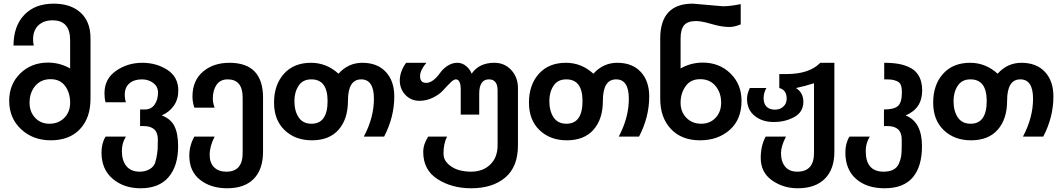

<svg xmlns="http://www.w3.org/2000/svg" viewBox="-20 -760 5756 1040"><path d="M271 -740.2Q363.3 -740.2 416.7 -691.4Q470.2 -642.6 470.2 -553.2V-224.1Q470.2 -121.1 413.1 -60.5Q356 0 254.9 0Q158.7 0 94.2 -60.1Q29.8 -120.1 29.8 -213.9Q29.8 -303.7 89.8 -362.3Q149.9 -420.9 240.2 -420.9Q303.7 -420.9 359.9 -389.2V-542Q359.9 -649.9 265.1 -649.9Q216.3 -649.9 187.7 -622.6Q159.2 -595.2 159.2 -546.9Q159.2 -526.4 163.1 -513.2H53.2Q53.2 -617.7 111.1 -679Q168.9 -740.2 271 -740.2ZM248 -89.8Q296.9 -89.8 328.4 -121.8Q359.9 -153.8 359.9 -203.1Q359.9 -256.8 333 -293.9Q306.2 -331.1 253.9 -331.1Q201.7 -331.1 170.9 -294.7Q140.1 -258.3 140.1 -203.1Q140.1 -154.3 170.2 -122.1Q200.2 -89.8 248 -89.8Z M640.1 58.1Q640.1 109.4 664.6 139.6Q689 169.9 736.8 169.9Q762.2 169.9 783 160.2Q803.7 150.4 814 134.8Q821.3 124 826.7 97.4Q832 70.8 834 47.9Q835 35.6 835 -4.9Q835 -77.1 757.8 -77.1H738.8V-167H764.2Q798.8 -167 817.4 -193.4Q835.9 -219.7 835.9 -258.8Q835.9 -291 810.1 -310.5Q784.2 -330.1 749 -330.1Q706.5 -330.1 681.2 -308.6Q655.8 -287.1 655.8 -247.1Q655.8 -224.1 662.1 -206.1H551.8Q545.9 -225.6 545.9 -254.9Q545.9 -332.5 607.9 -376Q670.4 -419.9 751 -419.9Q827.1 -419.9 886.2 -381.8Q945.8 -343.3 945.8 -270Q945.8 -221.2 920.9 -186.5Q896 -151.9 856 -134.8Q904.8 -116.7 924.8 -76.7Q944.8 -36.6 944.8 32.2Q944.8 138.7 893.3 199.2Q841.8 259.8 741.2 259.8Q650.4 259.8 589.8 208Q529.8 156.7 529.8 65.9Q529.8 16.1 551.8 -20H662.1Q640.1 14.6 640.1 58.1Z M1213.4 -330.1Q1173.3 -330.1 1153.1 -300.8Q1132.8 -271.5 1132.8 -226.1Q1132.8 -202.6 1142.6 -176.8H1032.7Q1022.5 -208 1022.5 -236.8Q1022.5 -323.7 1079.6 -372.1Q1136.2 -419.9 1222.7 -419.9Q1404.8 -419.9 1404.8 -231V62Q1404.8 157.2 1354.7 208.5Q1304.7 259.8 1210.4 259.8Q1121.6 259.8 1063.5 213.9Q1005.4 168 1005.4 83Q1005.4 28.8 1032.7 -20H1142.6Q1115.7 32.2 1115.7 79.1Q1115.7 121.6 1139.6 145.8Q1163.6 169.9 1206.5 169.9Q1294.4 169.9 1294.4 68.8V-231Q1294.4 -330.1 1213.4 -330.1Z M1942.4 -419.9Q2023.9 -419.9 2069.8 -370.6Q2115.7 -321.3 2115.7 -237.8Q2115.7 -125.5 2060.5 -20H1950.7Q2005.4 -123 2005.4 -225.1Q2005.4 -330.1 1936.5 -330.1Q1864.7 -330.1 1864.7 -213.9Q1864.7 -115.2 1814.2 -57.6Q1763.7 0 1669.4 0Q1578.1 0 1520.5 -56.2Q1464.4 -110.8 1464.4 -204.1Q1464.4 -300.3 1517.8 -360.1Q1571.3 -419.9 1664.6 -419.9Q1748.5 -419.9 1813.5 -360.8Q1866.7 -419.9 1942.4 -419.9ZM1574.7 -212.9Q1574.7 -158.7 1597.7 -124.3Q1620.6 -89.8 1667.5 -89.8Q1754.4 -89.8 1754.4 -212.9Q1754.4 -330.1 1666.5 -330.1Q1620.1 -330.1 1597.7 -295.9Q1574.7 -261.2 1574.7 -212.9Z M2657.7 -419.9Q2713.4 -419.9 2749.5 -380.4Q2785.6 -340.8 2785.6 -283.2V26.9Q2785.6 143.1 2717.3 201.2Q2648.4 259.8 2531.7 259.8Q2427.2 259.8 2349.6 210Q2272.5 160.6 2272.5 63Q2272.5 21.5 2299.3 -20H2401.4Q2382.3 17.6 2382.3 71.8Q2382.3 105 2407.5 128.4Q2432.6 151.9 2465.3 161.1Q2497.1 169.9 2530.3 169.9Q2596.2 169.9 2635.7 131.1Q2675.3 92.3 2675.3 26.9V-270Q2675.3 -330.1 2628.4 -330.1Q2575.7 -330.1 2575.7 -252V-139.2H2475.6V-274.9Q2475.6 -330.1 2448.7 -330.1Q2437.5 -330.1 2419.4 -312Q2394.5 -287.1 2381.3 -272Q2360.8 -248.5 2325.4 -231.2Q2290 -213.9 2252.4 -213.9Q2206.5 -213.9 2176 -245.8Q2145.5 -277.8 2145.5 -324.2Q2145.5 -372.1 2179.7 -419.9H2289.6Q2255.4 -379.9 2255.4 -347.2Q2255.4 -311 2288.6 -311Q2325.2 -311 2364.7 -366.2Q2379.9 -387.7 2404.5 -403.8Q2429.2 -419.9 2457.5 -419.9Q2483.4 -419.9 2504.9 -402.1Q2526.4 -384.3 2534.7 -360.8Q2575.2 -419.9 2657.7 -419.9Z M3323.2 -419.9Q3404.8 -419.9 3450.7 -370.6Q3496.6 -321.3 3496.6 -237.8Q3496.6 -125.5 3441.4 -20H3331.5Q3386.2 -123 3386.2 -225.1Q3386.2 -330.1 3317.4 -330.1Q3245.6 -330.1 3245.6 -213.9Q3245.6 -115.2 3195.1 -57.6Q3144.5 0 3050.3 0Q2959 0 2901.4 -56.2Q2845.2 -110.8 2845.2 -204.1Q2845.2 -300.3 2898.7 -360.1Q2952.1 -419.9 3045.4 -419.9Q3129.4 -419.9 3194.3 -360.8Q3247.6 -419.9 3323.2 -419.9ZM2955.6 -212.9Q2955.6 -158.7 2978.5 -124.3Q3001.5 -89.8 3048.3 -89.8Q3135.3 -89.8 3135.3 -212.9Q3135.3 -330.1 3047.4 -330.1Q3001 -330.1 2978.5 -295.9Q2955.6 -261.2 2955.6 -212.9Z M3771.5 0Q3671.9 0 3614 -61.5Q3556.2 -123 3556.2 -225.1V-550.8Q3556.2 -740.2 3732.4 -740.2L3895.5 -726.1Q3936.5 -726.1 3992.2 -737.8V-627.9Q3957 -613.8 3931.2 -613.8Q3889.2 -613.8 3834.5 -629.9Q3779.8 -646 3750.5 -646Q3704.6 -646 3685.5 -623.3Q3666.5 -600.6 3666.5 -551.8V-389.2Q3722.7 -420.9 3786.1 -420.9Q3876.5 -420.9 3936.5 -362.3Q3996.6 -303.7 3996.6 -213.9Q3996.6 -114.3 3934.6 -58.1Q3870.6 0 3771.5 0ZM3778.3 -89.8Q3826.2 -89.8 3856.2 -122.1Q3886.2 -154.3 3886.2 -203.1Q3886.2 -258.3 3855.5 -294.7Q3824.7 -331.1 3772.5 -331.1Q3721.2 -331.1 3694.3 -293.9Q3666.5 -255.4 3666.5 -203.1Q3666.5 -153.8 3698 -121.8Q3729.5 -89.8 3778.3 -89.8Z M4178.2 -166Q4205.1 -166 4223.1 -182.6Q4241.2 -199.2 4241.2 -225.1Q4241.2 -272.9 4201.2 -283.2V-358.9H4241.2Q4363.8 -358.9 4423.3 -419.9H4499.5V62Q4499.5 156.7 4447.8 208.3Q4396 259.8 4301.3 259.8Q4221.2 259.8 4160.2 215.8Q4100.6 172.9 4100.6 95.2Q4100.6 29.3 4127.4 -20H4237.3Q4210.4 32.2 4210.4 68.8Q4210.4 115.2 4232.9 142.6Q4255.4 169.9 4298.3 169.9Q4389.2 169.9 4389.2 68.8V-309.1Q4339.4 -293 4291.5 -283.2Q4331.5 -257.8 4331.5 -209Q4331.5 -152.8 4282.2 -126Q4232.9 -99.1 4171.4 -99.1Q4108.4 -99.1 4067.4 -132.6Q4026.4 -166 4026.4 -225.1Q4026.4 -252 4041.5 -283.2H4131.3Q4116.2 -256.8 4116.2 -228Q4116.2 -198.2 4132.3 -182.1Q4148.4 -166 4178.2 -166Z M4771.5 259.8Q4674.8 259.8 4616.9 209Q4559.1 158.2 4559.1 65.9Q4559.1 16.1 4581.1 -20H4691.4Q4669.4 14.6 4669.4 58.1Q4669.4 169.9 4766.1 169.9Q4830.1 169.9 4849.1 126Q4858.4 105 4861.3 85.4Q4864.3 65.9 4864.3 33.2V-4.9Q4864.3 -77.1 4787.1 -77.1H4768.1V-167Q4822.8 -167 4844 -186Q4865.2 -205.1 4865.2 -258.8Q4865.2 -285.2 4859.4 -299.8Q4853.5 -314.5 4837.4 -320.8Q4821.8 -327.1 4808.8 -328.6Q4795.9 -330.1 4769.5 -330.1V-419.9Q4816.4 -419.9 4851.8 -413.1Q4887.2 -406.2 4916 -389.9Q4944.8 -373.5 4960 -343.3Q4975.1 -313 4975.1 -270Q4975.1 -171.9 4885.3 -134.8Q4974.1 -100.1 4974.1 32.2Q4974.1 141.6 4924.3 200.7Q4874.5 259.8 4771.5 259.8Z M5512.7 -419.9Q5594.2 -419.9 5640.1 -370.6Q5686 -321.3 5686 -237.8Q5686 -125.5 5630.9 -20H5521Q5575.7 -123 5575.7 -225.1Q5575.7 -330.1 5506.8 -330.1Q5435.1 -330.1 5435.1 -213.9Q5435.1 -115.2 5384.5 -57.6Q5334 0 5239.7 0Q5148.4 0 5090.8 -56.2Q5034.7 -110.8 5034.7 -204.1Q5034.7 -300.3 5088.1 -360.1Q5141.6 -419.9 5234.9 -419.9Q5318.8 -419.9 5383.8 -360.8Q5437 -419.9 5512.7 -419.9ZM5145 -212.9Q5145 -158.7 5168 -124.3Q5190.9 -89.8 5237.8 -89.8Q5324.7 -89.8 5324.7 -212.9Q5324.7 -330.1 5236.8 -330.1Q5190.4 -330.1 5168 -295.9Q5145 -261.2 5145 -212.9Z"/></svg>

Font: Miedinger*
Style: Bold
Weight: 700
Version: Version 001.000